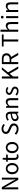

<svg xmlns="http://www.w3.org/2000/svg" viewBox="3852 -4688 849 8593"><g transform="rotate(-90 4276.5 -391.5)"><path d="M100.6 0V-733.4H195.4L462.8 -271.5L541.9 -119.9H546.9Q542.3 -175.3 538.1 -235.1Q533.8 -295 533.8 -352.2V-733.4H622.1V0H526.7L260.4 -462.7L181.3 -613.5H176.9Q180.4 -558.2 184.4 -500.7Q188.3 -443.1 188.3 -384.9V0Z M1026.1 13.4Q959.6 13.4 902 -20.3Q844.4 -54 809.5 -117.6Q774.6 -181.2 774.6 -271Q774.6 -361.9 809.5 -425.7Q844.4 -489.4 902 -523.1Q959.6 -556.8 1026.1 -556.8Q1075.9 -556.8 1121.3 -537.7Q1166.7 -518.6 1201.8 -481.9Q1236.8 -445.3 1257 -392.1Q1277.3 -338.9 1277.3 -271Q1277.3 -181.2 1242.1 -117.6Q1206.8 -54 1149.7 -20.3Q1092.7 13.4 1026.1 13.4ZM1026.1 -62.9Q1073.2 -62.9 1108.7 -88.9Q1144.2 -114.9 1164 -161.8Q1183.7 -208.7 1183.7 -271Q1183.7 -333.8 1164 -380.8Q1144.2 -427.8 1108.7 -454.2Q1073.2 -480.5 1026.1 -480.5Q979.1 -480.5 943.6 -454.2Q908.1 -427.8 888.4 -380.8Q868.8 -333.8 868.8 -271Q868.8 -208.7 888.4 -161.8Q908.1 -114.9 943.6 -88.9Q979.1 -62.9 1026.1 -62.9Z M1569.5 13.4Q1511.9 13.4 1478 -9.3Q1444.2 -32 1429.8 -72.8Q1415.4 -113.5 1415.4 -167.7V-469H1334.1V-537.6L1419.7 -543.4L1430 -696.2H1506.2V-543.4H1653.6V-469H1506.2V-165.4Q1506.2 -116 1524.6 -88.5Q1542.9 -61 1590.4 -61Q1605 -61 1622.1 -65.4Q1639.1 -69.8 1651.5 -75.6L1669.8 -7Q1647.2 0.6 1621.2 7Q1595.2 13.4 1569.5 13.4Z M1969.1 13.4Q1902.6 13.4 1845 -20.3Q1787.4 -54 1752.5 -117.6Q1717.6 -181.2 1717.6 -271Q1717.6 -361.9 1752.5 -425.7Q1787.4 -489.4 1845 -523.1Q1902.6 -556.8 1969.1 -556.8Q2018.9 -556.8 2064.3 -537.7Q2109.7 -518.6 2144.8 -481.9Q2179.8 -445.3 2200 -392.1Q2220.3 -338.9 2220.3 -271Q2220.3 -181.2 2185.1 -117.6Q2149.8 -54 2092.7 -20.3Q2035.7 13.4 1969.1 13.4ZM1969.1 -62.9Q2016.2 -62.9 2051.7 -88.9Q2087.2 -114.9 2107 -161.8Q2126.7 -208.7 2126.7 -271Q2126.7 -333.8 2107 -380.8Q2087.2 -427.8 2051.7 -454.2Q2016.2 -480.5 1969.1 -480.5Q1922.1 -480.5 1886.6 -454.2Q1851.1 -427.8 1831.4 -380.8Q1811.8 -333.8 1811.8 -271Q1811.8 -208.7 1831.4 -161.8Q1851.1 -114.9 1886.6 -88.9Q1922.1 -62.9 1969.1 -62.9Z M2799.6 13.4Q2722.3 13.4 2656.7 -16Q2591.2 -45.5 2543.5 -95.4L2598.6 -159.3Q2638.2 -118 2691.3 -93Q2744.3 -68 2801.1 -68Q2873.7 -68 2914.3 -101.1Q2954.9 -134.1 2954.9 -187.3Q2954.9 -225.8 2938.5 -248.7Q2922.2 -271.7 2894.7 -287.3Q2867.2 -302.8 2832.2 -317.7L2727.4 -363.8Q2693.3 -378.5 2658.8 -401.9Q2624.3 -425.2 2601.3 -461.9Q2578.2 -498.5 2578.2 -551.9Q2578.2 -608.8 2608.2 -652.5Q2638.1 -696.2 2690.3 -721.3Q2742.4 -746.4 2809.2 -746.4Q2874.8 -746.4 2930.6 -721.3Q2986.4 -696.2 3024.4 -655.7L2975.6 -596.8Q2942.3 -628.5 2901.4 -646.9Q2860.5 -665.4 2809.2 -665.4Q2746.9 -665.4 2709.6 -636.6Q2672.4 -607.8 2672.4 -558.6Q2672.4 -523 2690.9 -500.2Q2709.3 -477.3 2737.4 -463Q2765.4 -448.6 2793.6 -436.2L2897.5 -391.3Q2940.5 -373.3 2974.7 -348Q3008.9 -322.8 3028.9 -286.1Q3048.8 -249.4 3048.8 -194.6Q3048.8 -136.9 3018.7 -89.7Q2988.5 -42.5 2932.6 -14.5Q2876.8 13.4 2799.6 13.4Z M3309.2 13.4Q3263.9 13.4 3228.1 -4.9Q3192.2 -23.2 3171.4 -57.9Q3150.6 -92.5 3150.6 -141.3Q3150.6 -230.1 3230.5 -277.5Q3310.3 -325 3483.7 -344.2Q3484.1 -379.4 3474.8 -410.5Q3465.5 -441.7 3441.2 -461.5Q3416.9 -481.3 3372 -481.3Q3324.6 -481.3 3283.1 -462.8Q3241.7 -444.3 3209 -422.7L3173.9 -486Q3199 -502.3 3231.8 -518.5Q3264.6 -534.7 3303.9 -545.7Q3343.1 -556.8 3386.5 -556.8Q3453.2 -556.8 3494.8 -529.1Q3536.3 -501.4 3555.7 -451.5Q3575.1 -401.6 3575.1 -334V0H3500.2L3492.5 -64.9H3488.7Q3450.6 -32.7 3405.3 -9.7Q3359.9 13.4 3309.2 13.4ZM3334.8 -60.6Q3374 -60.6 3409.3 -79Q3444.5 -97.4 3483.7 -132.4V-283.2Q3392.7 -273.1 3338.8 -254.3Q3285 -235.5 3262 -209.1Q3239.1 -182.6 3239.1 -147.4Q3239.1 -100.4 3266.9 -80.5Q3294.6 -60.6 3334.8 -60.6Z M3747.1 0V-543.4H3822L3830.7 -464.5H3833.1Q3871.8 -503.1 3915.3 -529.9Q3958.9 -556.8 4015.1 -556.8Q4100.8 -556.8 4141 -502.4Q4181.1 -448 4181.1 -344.1V0H4089.7V-332.4Q4089.7 -408.5 4065.5 -442.9Q4041.3 -477.4 3986.5 -477.4Q3944.9 -477.4 3912 -456.4Q3879.2 -435.5 3838.5 -394V0Z M4499.1 13.4Q4441.6 13.4 4388.3 -8.3Q4335 -30 4296.5 -61.7L4341.4 -122.7Q4376.7 -94.3 4415 -76.1Q4453.2 -57.8 4501.9 -57.8Q4555.8 -57.8 4582.4 -82.6Q4609.1 -107.5 4609.1 -143.1Q4609.1 -171.1 4590.7 -189.8Q4572.2 -208.5 4543.5 -221.7Q4514.7 -235 4484.5 -246Q4446.9 -260.6 4410.6 -279.1Q4374.4 -297.7 4350.5 -327.5Q4326.7 -357.2 4326.7 -403Q4326.7 -446.6 4349 -481.3Q4371.3 -516 4413.2 -536.4Q4455.1 -556.8 4513.8 -556.8Q4564.3 -556.8 4607.6 -538.8Q4650.9 -520.9 4682 -495.4L4638.4 -437.5Q4610.4 -458.3 4580.6 -471.9Q4550.8 -485.5 4514.9 -485.5Q4463.2 -485.5 4438.6 -462.2Q4414 -438.9 4414 -407.3Q4414 -381.8 4430.4 -365Q4446.7 -348.2 4473.8 -336.5Q4501 -324.7 4531.2 -313.1Q4561.2 -301.9 4590.5 -289Q4619.7 -276.1 4643.5 -257.9Q4667.4 -239.8 4681.9 -213.5Q4696.4 -187.2 4696.4 -148.2Q4696.4 -104.1 4673.7 -67.1Q4651 -30.1 4607.3 -8.4Q4563.7 13.4 4499.1 13.4Z M5057.6 0V-733.4H5150V-364.6H5152.4L5458.6 -733.4H5563.7L5333.8 -454.5L5599 0H5496.1L5276.2 -381.9L5150 -232.2V0Z M5703.6 0V-733.4H5932.7Q6007.8 -733.4 6065.6 -713.6Q6123.4 -693.9 6156.2 -648.8Q6189 -603.7 6189 -527.7Q6189 -454.7 6156.2 -406.4Q6123.4 -358.1 6065.6 -334.5Q6007.8 -310.8 5932.7 -310.8H5796V0ZM5796 -385.3H5919.3Q6005.3 -385.3 6051 -420.7Q6096.7 -456.2 6096.7 -527.7Q6096.7 -600.2 6051 -629.1Q6005.3 -657.9 5919.3 -657.9H5796ZM6106.2 0 5914.1 -335.4 5987 -383.5 6210.5 0Z M6714.6 0V-655.2H6493.4V-733.4H7029.7V-655.2H6808.2V0Z M7153.1 0V-796H7244.5V-578.3L7241 -466.4Q7278.7 -503.9 7321.8 -530.3Q7364.9 -556.8 7421.1 -556.8Q7506.8 -556.8 7547 -502.4Q7587.1 -448 7587.1 -344.1V0H7495.7V-332.4Q7495.7 -408.5 7471.5 -442.9Q7447.3 -477.4 7392.5 -477.4Q7350.9 -477.4 7318 -456.4Q7285.2 -435.5 7244.5 -394V0Z M7760.1 0V-543.4H7851.5V0ZM7806.4 -655.3Q7779.1 -655.3 7762.5 -671.8Q7745.9 -688.2 7745.9 -716.2Q7745.9 -742.6 7762.5 -758.7Q7779.1 -774.9 7806.4 -774.9Q7832.7 -774.9 7849.9 -758.7Q7867 -742.6 7867 -716.2Q7867 -688.2 7849.9 -671.8Q7832.7 -655.3 7806.4 -655.3Z M8035.1 0V-543.4H8110L8118.7 -464.5H8121.1Q8159.8 -503.1 8203.3 -529.9Q8246.9 -556.8 8303.1 -556.8Q8388.8 -556.8 8429 -502.4Q8469.1 -448 8469.1 -344.1V0H8377.7V-332.4Q8377.7 -408.5 8353.5 -442.9Q8329.3 -477.4 8274.5 -477.4Q8232.9 -477.4 8200 -456.4Q8167.2 -435.5 8126.5 -394V0Z"/></g></svg>

Font: Noto Sans KR Thin
Style: Regular
Weight: 100
Designer: Ryoko NISHIZUKA 西塚涼子 (kana, bopomofo & ideographs); Paul D. Hunt (Latin, Greek & Cyrillic); Sandoll Communications 산돌커뮤니
Foundry: Adobe
Version: Version 2.004-H2;hotconv 1.0.118;makeotfexe 2.5.65603